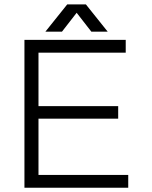

<svg xmlns="http://www.w3.org/2000/svg" viewBox="-20 -873 707 894"><path d="M268.6 -725.6 336.9 -813.5 405.3 -725.6H481.4L379.9 -852.5H293L191.4 -725.6ZM93.8 1H577.1V-58.6H159.2V-320.3H530.3V-378.9H159.2V-627.9H565.4V-687.5H93.8Z"/></svg>

Font: Dotum
Style: Regular
Weight: 400
Version: Version 2.21